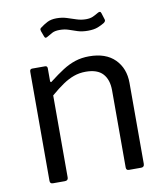

<svg xmlns="http://www.w3.org/2000/svg" viewBox="-83 -804 749 873"><g transform="rotate(-10 292.0 -368.0)"><path d="M90.9 0Q77.2 0 77.2 -13.4V-517.1Q77.2 -530 88.3 -530H147.8Q158.5 -530 158.5 -518.7V-461.4Q158.5 -456.1 160.9 -454.8Q163.4 -453.6 167.9 -458.1Q201.2 -484 229.9 -502.4Q258.5 -520.7 288.1 -530.4Q317.7 -540 352.3 -540Q429.5 -540 471.2 -498.2Q512.9 -456.3 512.9 -388.9V-15.5Q512.9 0 498.1 0H441.7Q435.3 0 432.1 -3.3Q428.9 -6.7 428.9 -13.4V-369.8Q428.9 -418.9 403.9 -446.3Q378.9 -473.7 325.1 -473.7Q295.7 -473.7 270.2 -464.5Q244.7 -455.4 218.9 -437.9Q193 -420.4 161.3 -393.2V-14.5Q161.3 0 145.7 0H90.9ZM444.5 -677.4Q432.9 -670 414.7 -662.7Q396.5 -655.4 368.4 -655.4Q341.6 -655.4 321.3 -661.9Q300.9 -668.5 282.7 -674.9Q264.4 -681.3 241.2 -681.3Q219.5 -681.3 206.7 -674.4Q193.8 -667.4 181.1 -659.9Q176 -656.8 172.7 -657.5Q169.3 -658.1 166.8 -665L157 -691.5Q155.8 -696.6 156 -699.5Q156.2 -702.3 160.7 -705.8Q176.8 -718.2 194.1 -727.1Q211.4 -736 236.9 -736Q261.7 -736 283.1 -729.3Q304.5 -722.6 325.5 -715.5Q346.6 -708.5 368.9 -708.5Q387.8 -708.5 400.6 -714.2Q413.3 -720 426.3 -727.8Q432.1 -731.3 436.2 -730.6Q440.3 -729.8 442.3 -723.1L452 -692.2Q454.5 -684.6 444.5 -677.4Z"/></g></svg>

Font: Libre Franklin Thin
Style: Regular
Weight: 100
Designer: Pablo Impallari, Rodrigo Fuenzalida, Nhung Nguyen
Foundry: Impallari Type
Version: Version 3.000